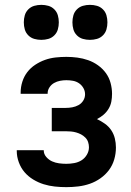

<svg xmlns="http://www.w3.org/2000/svg" viewBox="-20 -762 540 790"><path d="M253 8Q229 8 205.5 5.5Q182 3 159.5 -4Q137 -11 116.5 -23.5Q96 -36 81 -53.5Q66 -71 57.5 -94Q49 -117 49 -140V-144H160V-143Q160 -128 170.5 -116Q181 -104 194.5 -98Q208 -92 223 -90Q238 -88 253 -88Q269 -88 285.5 -91Q302 -94 315.5 -102.5Q329 -111 337.5 -125.5Q346 -140 346 -156Q346 -167 342.5 -177.5Q339 -188 331 -196Q323 -204 313.5 -209Q304 -214 293.5 -217Q283 -220 272 -221Q261 -222 250 -222H193V-318H250Q264 -318 277.5 -320.5Q291 -323 303 -329.5Q315 -336 322.5 -348Q330 -360 330 -374Q330 -388 323 -400Q316 -412 305 -419.5Q294 -427 280.5 -429.5Q267 -432 253 -432Q240 -432 227 -429.5Q214 -427 202.5 -420.5Q191 -414 183.5 -402.5Q176 -391 176 -378V-376H65V-382Q65 -404 72 -426Q79 -448 92.5 -465.5Q106 -483 125 -495.5Q144 -508 165 -515.5Q186 -523 208.5 -525.5Q231 -528 253 -528Q276 -528 298.5 -525Q321 -522 342.5 -514.5Q364 -507 383 -493.5Q402 -480 415.5 -461.5Q429 -443 435 -420.5Q441 -398 441 -376Q441 -359 438 -343.5Q435 -328 426.5 -314Q418 -300 405.5 -289.5Q393 -279 379 -272Q396 -264 411.5 -253Q427 -242 437.5 -226.5Q448 -211 452.5 -192.5Q457 -174 457 -155Q457 -130 450 -106Q443 -82 428.5 -62.5Q414 -43 393.5 -28.5Q373 -14 350 -6Q327 2 302.5 5Q278 8 253 8ZM350 -598Q335 -598 321 -602Q307 -606 296.5 -616.5Q286 -627 282 -641Q278 -655 278 -670Q278 -685 282 -699Q286 -713 296.5 -723.5Q307 -734 321 -738Q335 -742 350 -742Q365 -742 379 -738Q393 -734 403.5 -723.5Q414 -713 418 -699Q422 -685 422 -670Q422 -655 418 -641Q414 -627 403.5 -616.5Q393 -606 379 -602Q365 -598 350 -598ZM150 -598Q135 -598 121 -602Q107 -606 96.5 -616.5Q86 -627 82 -641Q78 -655 78 -670Q78 -685 82 -699Q86 -713 96.5 -723.5Q107 -734 121 -738Q135 -742 150 -742Q165 -742 179 -738Q193 -734 203.5 -723.5Q214 -713 218 -699Q222 -685 222 -670Q222 -655 218 -641Q214 -627 203.5 -616.5Q193 -606 179 -602Q165 -598 150 -598Z"/></svg>

Font: Moesevka
Style: Bold
Weight: 700
Monospace: yes
Designer: Belleve Invis
Foundry: Belleve Invis
Version: Version 32.5.0; ttfautohint (v1.8.4)